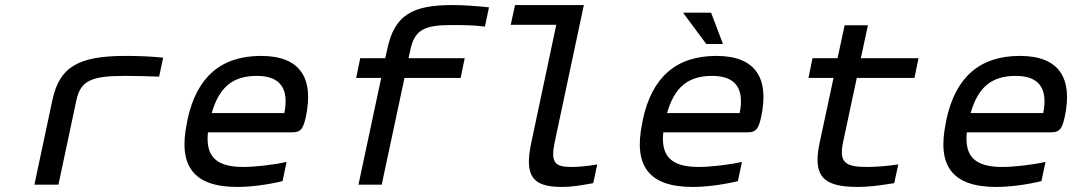

<svg xmlns="http://www.w3.org/2000/svg" viewBox="-20 -730 4240 759"><path d="M475 -430C507 -430 563 -429 609 -427L625 -502C577 -507 528 -509 476 -509C287 -509 215 -464 187 -334L116 0H211L282 -334C299 -412 342 -430 475 -430Z M1189 -268C1222 -422 1166 -509 1012 -509C853 -509 757 -425 721 -256L719 -244C683 -73 746 9 918 9C969 9 1035 1 1097 -14L1113 -90C1066 -79 989 -70 942 -70C835 -70 792 -111 802 -207H1137C1170 -207 1179 -223 1189 -268ZM817 -283C846 -385 900 -430 995 -430C1089 -430 1123 -379 1104 -283Z M1767 -631C1804 -631 1847 -631 1897 -625L1913 -701C1853 -707 1813 -710 1768 -710C1608 -710 1539 -669 1511 -536L1503 -500H1404L1388 -422H1487L1397 0H1489L1579 -422H1801L1817 -500H1595L1602 -532C1619 -613 1658 -631 1767 -631Z M2238 -70C2173 -70 2156 -88 2173 -169L2288 -710H2016L1999 -632H2179L2080 -165C2052 -33 2086 9 2201 9C2236 9 2265 5 2325 -6L2341 -80C2301 -73 2266 -70 2238 -70Z M2989 -268C3022 -422 2966 -509 2812 -509C2653 -509 2557 -425 2521 -256L2519 -244C2483 -73 2546 9 2718 9C2769 9 2835 1 2897 -14L2913 -90C2866 -79 2789 -70 2742 -70C2635 -70 2592 -111 2602 -207H2937C2970 -207 2979 -223 2989 -268ZM2617 -283C2646 -385 2700 -430 2795 -430C2889 -430 2923 -379 2904 -283ZM2680 -680 2772 -556H2838L2791 -680Z M3408 -70C3320 -70 3296 -88 3313 -169L3367 -422H3595L3611 -500H3383L3411 -630H3319L3291 -500H3192L3176 -422H3275L3220 -165C3192 -33 3234 9 3371 9C3412 9 3445 5 3515 -6L3531 -80C3483 -73 3441 -70 3408 -70Z M4189 -268C4222 -422 4166 -509 4012 -509C3853 -509 3757 -425 3721 -256L3719 -244C3683 -73 3746 9 3918 9C3969 9 4035 1 4097 -14L4113 -90C4066 -79 3989 -70 3942 -70C3835 -70 3792 -111 3802 -207H4137C4170 -207 4179 -223 4189 -268ZM3817 -283C3846 -385 3900 -430 3995 -430C4089 -430 4123 -379 4104 -283Z"/></svg>

Font: LT Wave Mono
Style: Italic
Weight: 400
Designer: Daniel Lyons
Version: Version 2.5 (Glyphs App)